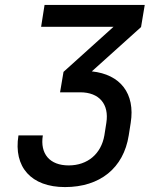

<svg xmlns="http://www.w3.org/2000/svg" viewBox="-20 -750 640 780"><path d="M244 10C386 10 482 -67 503 -200L511 -251C530 -370 469 -448 353 -460L553 -640L568 -730H161L147 -641H441L238 -458L224 -375H306C383 -375 424 -327 412 -251L404 -200C391 -125 336 -78 259 -78C182 -78 142 -125 154 -200H55C34 -71 107 10 244 10Z"/></svg>

Font: JetBrains Mono Medium
Style: Italic
Weight: 436
Italic angle: -9°
Monospace: yes
Designer: Philipp Nurullin, Konstantin Bulenkov
Foundry: JetBrains
Version: Version 2.305